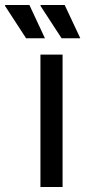

<svg xmlns="http://www.w3.org/2000/svg" viewBox="-92 -743 339 763"><path d="M68.7 0V-526H156.7V0ZM152.7 -591 68.7 -720 69.7 -723H165.1L227.1 -591ZM11.7 -591 -72.3 -720 -71.3 -723H24.9L86.5 -591Z"/></svg>

Font: Archivo SemiBold
Style: Regular
Weight: 600
Designer: Hector Gatti
Foundry: Omnibus-Type
Version: Version 2.001